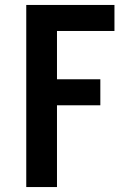

<svg xmlns="http://www.w3.org/2000/svg" viewBox="-20 -755 540 775"><path d="M86 0V-735H442V-630H210V-435H385V-330H210V0Z"/></svg>

Font: Iosevka SS18 Extrabold
Style: Regular
Weight: 800
Monospace: yes
Designer: Belleve Invis
Foundry: Belleve Invis
Version: Version 25.1.1; ttfautohint (v1.8.4)